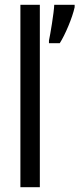

<svg xmlns="http://www.w3.org/2000/svg" viewBox="-20 -780 331 800"><path d="M146 0V-760H65V0ZM291 -750V-760H206C205 -728 189 -633 184 -611V-600H229C251 -634 282 -707 291 -750Z"/></svg>

Font: Noto Sans Sinhala ExtraCondensed
Style: Regular
Weight: 400
Width: 2
Designer: Jelle Bosma - Monotype Design Team
Foundry: Monotype Imaging Inc.
Version: Version 2.006